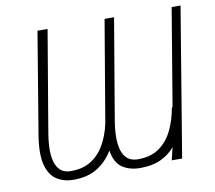

<svg xmlns="http://www.w3.org/2000/svg" viewBox="-79 -804 1012 905"><g transform="rotate(-10 426.5 -351.0)"><path d="M717.3 -245.7H720.5L798.3 -711.6H840.9L723 0H673.3L687.9 -60.4Q659.8 -27.3 619.3 -8.7Q578.8 9.9 522.7 9.9Q471.2 9.9 436.4 -13.3Q401.6 -36.6 391.7 -96.2Q362.6 -47.6 316.6 -18.8Q270.6 9.9 203.1 9.9Q157.3 9.9 123.2 -11.4Q89.1 -32.7 75.1 -83.8Q61.1 -134.9 75.3 -224.4L156.2 -711.6H204.5L122.2 -224.4Q112.6 -163.4 116.3 -125.4Q120 -87.4 132.5 -67.1Q144.9 -46.9 161.9 -39.6Q179 -32.3 196 -32.7Q253.9 -32.3 293.7 -57.5Q333.5 -82.7 358.1 -126.1Q382.8 -169.4 394.5 -223.4Q394.9 -223.7 394.9 -224.4L477.3 -711.6H522.7L440.3 -224.4Q431.1 -163.4 435.2 -125.4Q439.3 -87.4 452.1 -67.1Q464.8 -46.9 482.2 -39.6Q499.6 -32.3 517 -32.7Q578.8 -32.3 619.3 -60.7Q659.8 -89.1 683.4 -137.6Q707 -186.1 717.3 -245.7Z"/></g></svg>

Font: Inter Thin  BETA
Style: Italic
Weight: 100
Italic angle: -9.39999°
Designer: Rasmus Andersson
Foundry: rsms
Version: Version 3.011;git-f93a4a705